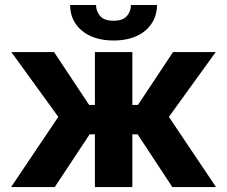

<svg xmlns="http://www.w3.org/2000/svg" viewBox="-20 -756 918 776"><path d="M215.6 -283.7 25.9 -545.5H198.5L340.2 -332H363.6V-545.5H514.9V-332H537.6L679.3 -545.5H851.9L662.6 -283.7L853 0H676.5L536.2 -213.1H514.9V0H363.6V-213.1H342.3L201.3 0H24.9ZM368.3 -735.8Q367.9 -712 384.2 -691.8Q400.2 -672.2 438.9 -672.2Q476.9 -672.2 493.3 -691.8Q509.2 -710.9 509.2 -735.8H614.7Q614 -671.9 567.1 -632.1Q519.9 -592.3 438.9 -592.3Q358.7 -592.3 311.1 -632.1Q263.5 -671.5 263.5 -735.8Z"/></svg>

Font: Inter P
Style: Bold
Weight: 700
Designer: Rasmus Andersson
Foundry: rsms
Version: Version 3.018;git-588b23468